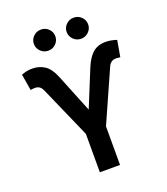

<svg xmlns="http://www.w3.org/2000/svg" viewBox="-166 -1059 1024 1174"><g transform="rotate(-20 346.0 -471.5)"><path d="M279.3 0V-250L130.9 -586.9Q123.5 -604 111.6 -612.3Q99.6 -620.6 82.5 -620.6Q75.7 -620.6 66.2 -619.6Q56.6 -618.7 53.7 -617.7L36.1 -723.6Q52.2 -729.5 69.1 -733.4Q85.9 -737.3 106.4 -737.3Q152.8 -737.3 188.2 -713.4Q223.6 -689.5 249 -624L346.2 -383.3L443.4 -621.1Q466.8 -679.2 499.5 -708.3Q532.2 -737.3 584.5 -737.3Q603.5 -737.3 621.3 -733.6Q639.2 -730 655.8 -724.6L637.2 -617.7Q634.8 -618.7 625.2 -619.6Q615.7 -620.6 609.4 -620.6Q591.3 -620.6 579.3 -611.8Q567.4 -603 560.1 -586.9L410.6 -251V0ZM451.7 -806.2Q422.9 -806.2 402.3 -826.4Q381.8 -846.7 381.8 -875Q381.8 -903.3 402.3 -923.3Q422.9 -943.4 451.7 -943.4Q480.5 -943.4 501 -923.3Q521.5 -903.3 521.5 -875Q521.5 -846.7 501 -826.4Q480.5 -806.2 451.7 -806.2ZM238.8 -806.2Q209.5 -806.2 189 -826.4Q168.5 -846.7 168.5 -875Q168.5 -903.3 189 -923.3Q209.5 -943.4 238.8 -943.4Q267.6 -943.4 287.8 -923.3Q308.1 -903.3 308.1 -875Q308.1 -846.7 287.8 -826.4Q267.6 -806.2 238.8 -806.2Z"/></g></svg>

Font: V-Inter
Style: SemiBold-600
Weight: 600
Designer: Rasmus Andersson
Foundry: rsms
Version: Version 4.000;git-4146feb